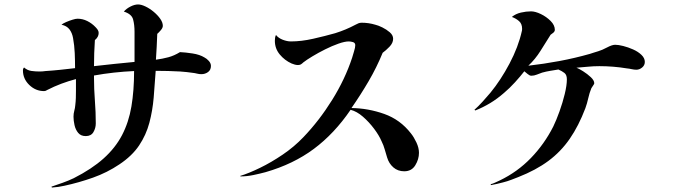

<svg xmlns="http://www.w3.org/2000/svg" viewBox="-20 -790 3040 862"><path d="M927 -494Q927 -476 914 -466.5Q901 -457 884 -457Q874 -457 864.5 -459.5Q855 -462 845 -463Q818 -467 789 -469Q735 -472 679 -472Q675 -411 670 -352Q665 -293 650.5 -238.5Q636 -184 604.5 -137Q573 -90 516 -52Q461 -15 397.5 7.5Q334 30 269 44Q256 47 242 49Q228 51 213 52L211 48Q235 40 261.5 30.5Q288 21 311 10Q392 -31 445 -78.5Q498 -126 528 -183.5Q558 -241 570 -312Q582 -383 582 -471Q537 -469 491.5 -464Q446 -459 402 -451V-441Q402 -390 406 -338.5Q410 -287 410 -236Q410 -215 399.5 -197Q389 -179 365 -179Q343 -179 331 -193.5Q319 -208 314.5 -228.5Q310 -249 310 -266Q310 -280 313.5 -292.5Q317 -305 318 -318Q320 -334 320.5 -350.5Q321 -367 321 -383V-435Q287 -426 255 -414Q223 -402 192 -386Q185 -381 178 -381Q140 -381 111.5 -408.5Q83 -436 83 -474Q83 -482 88 -487Q103 -474 121 -471.5Q139 -469 158 -469Q164 -469 171 -469.5Q178 -470 184 -471Q216 -473 249.5 -476.5Q283 -480 317 -484Q317 -518 315.5 -552Q314 -586 308 -619Q304 -642 292 -658Q280 -674 256 -679Q263 -685 277 -691Q291 -697 305.5 -701.5Q320 -706 328 -706Q351 -706 372 -695.5Q393 -685 409 -668Q414 -663 418.5 -656.5Q423 -650 423 -642Q423 -624 406 -610Q404 -581 403 -551.5Q402 -522 402 -493Q448 -498 493 -503Q538 -508 584 -512V-647Q584 -679 577.5 -703Q571 -727 536 -738Q547 -751 565.5 -760.5Q584 -770 600 -770Q614 -770 633 -761Q652 -752 670 -737Q688 -722 699.5 -705.5Q711 -689 711 -674Q711 -665 702 -654.5Q693 -644 686 -638Q685 -609 683.5 -580Q682 -551 680 -522Q710 -526 736 -533Q762 -540 788 -556Q812 -555 844.5 -550Q877 -545 898 -532Q908 -527 917.5 -516.5Q927 -506 927 -494Z M1861 -104Q1861 -75 1844.5 -48Q1828 -21 1795 -21Q1766 -21 1746 -38.5Q1726 -56 1718 -83Q1712 -102 1707 -120Q1702 -138 1693 -156Q1682 -182 1659.5 -212Q1637 -242 1609.5 -266Q1582 -290 1554 -297Q1481 -190 1389 -121.5Q1297 -53 1172 -17Q1146 -10 1117 -4Q1088 2 1060 2L1058 0Q1097 -12 1147.5 -36.5Q1198 -61 1249.5 -96Q1301 -131 1342 -174Q1413 -248 1471 -341Q1529 -434 1561 -531Q1564 -542 1569.5 -559.5Q1575 -577 1575 -587Q1575 -598 1564.5 -601Q1554 -604 1546 -604Q1528 -604 1499.5 -594Q1471 -584 1440 -568.5Q1409 -553 1382.5 -537Q1356 -521 1342 -510Q1340 -508 1337 -505.5Q1334 -503 1331 -501Q1325 -498 1318 -498Q1311 -498 1303.5 -500Q1296 -502 1289 -505Q1258 -519 1236 -545.5Q1214 -572 1214 -607Q1214 -614 1215 -620.5Q1216 -627 1219 -633Q1230 -619 1249.5 -611.5Q1269 -604 1286 -604Q1333 -604 1386 -616Q1439 -628 1485 -641Q1533 -656 1576 -679Q1583 -683 1589.5 -685.5Q1596 -688 1604 -688Q1635 -688 1665 -679Q1678 -676 1696.5 -667Q1715 -658 1730 -645Q1745 -632 1745 -616Q1745 -597 1728.5 -580Q1712 -563 1698 -553Q1671 -487 1635 -425.5Q1599 -364 1558 -305Q1633 -304 1705 -278.5Q1777 -253 1825 -191Q1838 -175 1849.5 -150.5Q1861 -126 1861 -104Z M2875 -512Q2875 -497 2863 -487Q2851 -477 2837 -477Q2827 -477 2816 -479.5Q2805 -482 2794 -483Q2764 -488 2733 -490.5Q2702 -493 2671 -493Q2645 -493 2619.5 -490.5Q2594 -488 2568 -486Q2579 -482 2598 -470Q2617 -458 2632.5 -443.5Q2648 -429 2648 -416Q2648 -413 2642.5 -405.5Q2637 -398 2635 -394Q2626 -372 2621 -349Q2616 -326 2608 -304Q2578 -225 2538 -167Q2498 -109 2442 -67.5Q2386 -26 2307 5Q2294 10 2276 17Q2258 24 2238 29Q2224 33 2209.5 36Q2195 39 2184 41L2183 37Q2192 35 2203.5 29.5Q2215 24 2224 20Q2303 -18 2363.5 -80.5Q2424 -143 2464 -222Q2478 -251 2492 -290Q2506 -329 2515.5 -368Q2525 -407 2525 -434Q2525 -454 2514 -462.5Q2503 -471 2487 -478Q2469 -475 2450.5 -472Q2432 -469 2414 -464Q2402 -460 2390 -455Q2378 -450 2365 -450Q2358 -450 2348.5 -458Q2339 -466 2334 -470Q2317 -448 2292.5 -421Q2268 -394 2243 -373Q2212 -346 2180.5 -327Q2149 -308 2114 -294L2110 -297Q2128 -313 2147 -334Q2166 -355 2182 -374Q2228 -430 2267.5 -504.5Q2307 -579 2323 -651Q2324 -654 2324 -661Q2324 -683 2310.5 -695Q2297 -707 2278 -714Q2295 -728 2318.5 -733.5Q2342 -739 2364 -739Q2383 -739 2408 -727Q2433 -715 2452 -696Q2471 -677 2471 -656Q2471 -649 2464 -643Q2457 -637 2452 -634Q2430 -599 2406.5 -561.5Q2383 -524 2352 -495Q2422 -503 2491.5 -516Q2561 -529 2628 -548Q2637 -551 2646.5 -554Q2656 -557 2666 -560Q2683 -565 2705.5 -577Q2728 -589 2742 -589Q2756 -589 2778 -583.5Q2800 -578 2822.5 -568Q2845 -558 2860 -543.5Q2875 -529 2875 -512Z"/></svg>

Font: Kaisei Tokumin Medium
Style: Regular
Weight: 500
Designer: Font-Kai, 金井和夫
Foundry: KAZUO KANAI
Version: Version 5.003